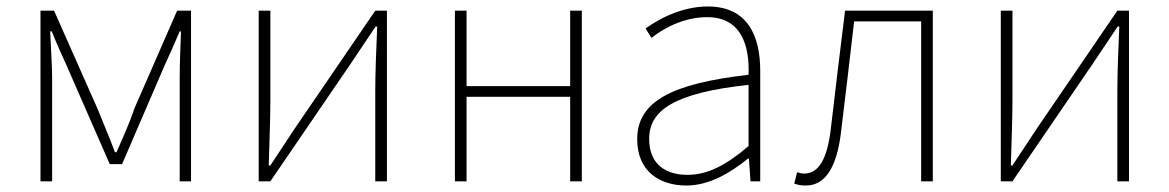

<svg xmlns="http://www.w3.org/2000/svg" viewBox="-20 -560 3612 593"><path d="M105 0H141V-318C141 -357 137 -412 135 -463H140C155 -425 170 -392 186 -357L319 -53H357L488 -357C504 -392 519 -425 535 -463H539C537 -412 535 -357 535 -318V0H570V-527H527L396 -227C381 -182 360 -136 340 -90H335C318 -136 298 -182 280 -227L147 -527H105Z M779 0H815L1063 -363L1140 -478H1145C1142 -407 1139 -336 1139 -277V0H1175V-527H1139L891 -164C869 -131 837 -82 815 -49H810C812 -120 815 -191 815 -249V-527H779Z M1385 0H1421V-261H1741V0H1777V-527H1741V-294H1421V-527H1385Z M2100 13C2170 13 2236 -26 2290 -70H2293L2298 0H2328V-341C2328 -448 2290 -540 2166 -540C2080 -540 2007 -496 1974 -472L1992 -443C2026 -470 2089 -507 2164 -507C2273 -507 2295 -414 2292 -329C2055 -302 1948 -247 1948 -130C1948 -30 2018 13 2100 13ZM2103 -20C2039 -20 1985 -50 1985 -131C1985 -220 2063 -273 2292 -298V-109C2223 -50 2166 -20 2103 -20Z M2469 13C2527 13 2565 -40 2578 -156C2592 -270 2605 -381 2618 -494H2825V0H2861V-527H2590C2575 -405 2560 -284 2546 -162C2535 -68 2508 -24 2464 -24C2455 -24 2449 -26 2442 -28L2433 7C2444 11 2453 13 2469 13Z M3071 0H3107L3355 -363L3432 -478H3437C3434 -407 3431 -336 3431 -277V0H3467V-527H3431L3183 -164C3161 -131 3129 -82 3107 -49H3102C3104 -120 3107 -191 3107 -249V-527H3071Z"/></svg>

Font: Genne Gothic ExtraLight
Style: Regular
Weight: 250
Designer: Ryoko NISHIZUKA (kana & ideographs); Paul D. Hunt (Latin, Greek & Cyrillic); Wenlong ZHANG (bopomofo); Sandoll Communica
Foundry: Adobe Systems Incorporated
Version: Version 1.004;PS 1.004;hotconv 16.6.51;makeotf.lib2.5.65220